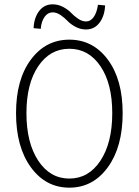

<svg xmlns="http://www.w3.org/2000/svg" viewBox="-20 -854 640 886"><path d="M54 -332Q54 -487 122.5 -579Q191 -671 300 -671Q409 -671 477.5 -579Q546 -487 546 -332Q546 -176 477.5 -82Q409 12 300 12Q191 12 122.5 -82Q54 -176 54 -332ZM498 -332Q498 -468 443.5 -548.5Q389 -629 300 -629Q211 -629 156.5 -548.5Q102 -468 102 -332Q102 -195 156.5 -112.5Q211 -30 300 -30Q389 -30 443.5 -112.5Q498 -195 498 -332ZM377 -718Q351 -718 328 -730.5Q305 -743 291.5 -757.5Q278 -772 259.5 -784.5Q241 -797 223 -797Q201 -797 186 -776.5Q171 -756 168 -721L135 -724Q137 -772 160.5 -803Q184 -834 223 -834Q249 -834 272 -821.5Q295 -809 308.5 -794.5Q322 -780 340.5 -767.5Q359 -755 377 -755Q398 -755 412.5 -775.5Q427 -796 432 -832L465 -829Q463 -781 439.5 -749.5Q416 -718 377 -718Z"/></svg>

Font: TypoPRO Source Code Pro
Style: Regular
Weight: 300
Monospace: yes
Designer: Paul D. Hunt, Teo Tuominen
Foundry: Adobe Systems Incorporated
Version: Version 2.010;PS 1.0;hotconv 1.0.84;makeotf.lib2.5.63406